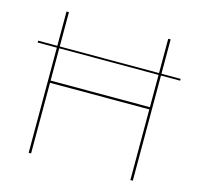

<svg xmlns="http://www.w3.org/2000/svg" viewBox="-102 -810 955 919"><g transform="rotate(15 375.0 -350.0)"><path d="M633 -530H728V-521H633V0H621V-350H129V0H117V-521H22V-530H117V-700H129V-530H621V-700H633ZM621 -361V-521H129V-361Z"/></g></svg>

Font: Lato Hairline
Style: Regular
Weight: 100
Designer: Lukasz Dziedzic
Foundry: tyPoland Lukasz Dziedzic
Version: Version 2.007; 2014-02-27